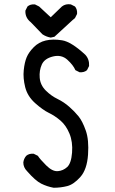

<svg xmlns="http://www.w3.org/2000/svg" viewBox="-20 -843 540 904"><path d="M232.4 41Q201.2 35.2 173.8 21.5Q146.5 7.8 107.4 -37.1Q89.8 -54.7 89.8 -78.1Q91.8 -95.7 103.5 -109.4Q117.2 -121.1 138.7 -119.1L158.2 -109.4Q168 -93.8 197.3 -64.5Q226.6 -35.2 252 -37.1Q277.3 -39.1 296.4 -56.6Q315.4 -74.2 319.3 -124.5Q323.2 -174.8 307.1 -213.9Q291 -252.9 264.6 -275.4Q238.3 -297.9 210 -311.5Q181.6 -325.2 145.5 -357.4Q109.4 -389.6 98.6 -432.6Q87.9 -475.6 91.8 -512.7Q95.7 -549.8 105.5 -573.2Q115.2 -596.7 138.7 -620.6Q162.1 -644.5 195.3 -652.3Q228.5 -660.2 272 -653.3Q315.4 -646.5 381.8 -585Q401.4 -563.5 399.4 -532.2L389.6 -512.7Q376 -501 354.5 -502.9L335 -512.7Q325.2 -536.1 297.4 -561.5Q269.5 -586.9 229.5 -577.1Q189.5 -567.4 176.8 -539.1Q164.1 -510.7 167 -476.6Q169.9 -442.4 195.3 -417Q220.7 -391.6 251 -377Q281.2 -362.3 306.6 -339.8Q332 -317.4 350.1 -294.9Q368.2 -272.5 383.8 -228.5Q399.4 -184.6 394.5 -114.7Q389.6 -44.9 358.4 -9.8Q327.1 25.4 296.4 33.2Q265.6 41 232.4 41ZM218.8 -666Q197.3 -669.9 179.7 -681.6L125 -738.3Q97.7 -759.8 99.6 -793L109.4 -812.5Q123 -824.2 144.5 -822.3L164.1 -812.5L218.8 -761.7L271.5 -812.5Q289.1 -826.2 313.5 -822.3L333 -812.5Q344.7 -798.8 342.8 -777.3L333 -757.8L321.3 -748L236.3 -669.9Z"/></svg>

Font: JasonHandwriting4
Style: Regular
Weight: 400
Version: Version 1.01.21